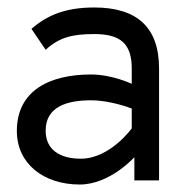

<svg xmlns="http://www.w3.org/2000/svg" viewBox="-20 -482 482 513"><path d="M25 -132C25 -45 96 11 193 11C274 11 339 -62 339 -62V0H405V-299C405 -410 345 -462 232 -462C152 -462 105 -440 64 -405L102 -349C138 -382 173 -391 232 -391C301 -391 332 -366 332 -299V-258C332 -258 280 -283 223 -283C114 -283 25 -241 25 -132ZM102 -133C102 -197 159 -214 223 -214C277 -214 332 -192 332 -192V-139C332 -139 274 -58 196 -58C141 -58 102 -81 102 -133Z"/></svg>

Font: Charger Sport
Style: Nrw
Weight: 400
Designer: Jasper
Foundry: Cannot Into Space Fonts
Version: Version 1.1